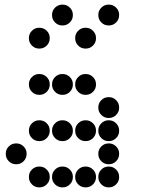

<svg xmlns="http://www.w3.org/2000/svg" viewBox="-20 -815 640 830"><path d="M249 -795Q231 -795 218 -782Q205 -769 205 -751V-749Q205 -731 218 -718Q231 -705 249 -705H251Q269 -705 282 -718Q295 -731 295 -749V-751Q295 -769 282 -782Q269 -795 251 -795ZM449 -795Q431 -795 418 -782Q405 -769 405 -751V-749Q405 -731 418 -718Q431 -705 449 -705H451Q469 -705 482 -718Q495 -731 495 -749V-751Q495 -769 482 -782Q469 -795 451 -795ZM149 -695Q131 -695 118 -682Q105 -669 105 -651V-649Q105 -631 118 -618Q131 -605 149 -605H151Q169 -605 182 -618Q195 -631 195 -649V-651Q195 -669 182 -682Q169 -695 151 -695ZM349 -695Q331 -695 318 -682Q305 -669 305 -651V-649Q305 -631 318 -618Q331 -605 349 -605H351Q369 -605 382 -618Q395 -631 395 -649V-651Q395 -669 382 -682Q369 -695 351 -695ZM149 -495Q131 -495 118 -482Q105 -469 105 -451V-449Q105 -431 118 -418Q131 -405 149 -405H151Q169 -405 182 -418Q195 -431 195 -449V-451Q195 -469 182 -482Q169 -495 151 -495ZM249 -495Q231 -495 218 -482Q205 -469 205 -451V-449Q205 -431 218 -418Q231 -405 249 -405H251Q269 -405 282 -418Q295 -431 295 -449V-451Q295 -469 282 -482Q269 -495 251 -495ZM349 -495Q331 -495 318 -482Q305 -469 305 -451V-449Q305 -431 318 -418Q331 -405 349 -405H351Q369 -405 382 -418Q395 -431 395 -449V-451Q395 -469 382 -482Q369 -495 351 -495ZM449 -395Q431 -395 418 -382Q405 -369 405 -351V-349Q405 -331 418 -318Q431 -305 449 -305H451Q469 -305 482 -318Q495 -331 495 -349V-351Q495 -369 482 -382Q469 -395 451 -395ZM149 -295Q131 -295 118 -282Q105 -269 105 -251V-249Q105 -231 118 -218Q131 -205 149 -205H151Q169 -205 182 -218Q195 -231 195 -249V-251Q195 -269 182 -282Q169 -295 151 -295ZM249 -295Q231 -295 218 -282Q205 -269 205 -251V-249Q205 -231 218 -218Q231 -205 249 -205H251Q269 -205 282 -218Q295 -231 295 -249V-251Q295 -269 282 -282Q269 -295 251 -295ZM349 -295Q331 -295 318 -282Q305 -269 305 -251V-249Q305 -231 318 -218Q331 -205 349 -205H351Q369 -205 382 -218Q395 -231 395 -249V-251Q395 -269 382 -282Q369 -295 351 -295ZM449 -295Q431 -295 418 -282Q405 -269 405 -251V-249Q405 -231 418 -218Q431 -205 449 -205H451Q469 -205 482 -218Q495 -231 495 -249V-251Q495 -269 482 -282Q469 -295 451 -295ZM49 -195Q31 -195 18 -182Q5 -169 5 -151V-149Q5 -131 18 -118Q31 -105 49 -105H51Q69 -105 82 -118Q95 -131 95 -149V-151Q95 -169 82 -182Q69 -195 51 -195ZM449 -195Q431 -195 418 -182Q405 -169 405 -151V-149Q405 -131 418 -118Q431 -105 449 -105H451Q469 -105 482 -118Q495 -131 495 -149V-151Q495 -169 482 -182Q469 -195 451 -195ZM149 -95Q131 -95 118 -82Q105 -69 105 -51V-49Q105 -31 118 -18Q131 -5 149 -5H151Q169 -5 182 -18Q195 -31 195 -49V-51Q195 -69 182 -82Q169 -95 151 -95ZM249 -95Q231 -95 218 -82Q205 -69 205 -51V-49Q205 -31 218 -18Q231 -5 249 -5H251Q269 -5 282 -18Q295 -31 295 -49V-51Q295 -69 282 -82Q269 -95 251 -95ZM349 -95Q331 -95 318 -82Q305 -69 305 -51V-49Q305 -31 318 -18Q331 -5 349 -5H351Q369 -5 382 -18Q395 -31 395 -49V-51Q395 -69 382 -82Q369 -95 351 -95ZM449 -95Q431 -95 418 -82Q405 -69 405 -51V-49Q405 -31 418 -18Q431 -5 449 -5H451Q469 -5 482 -18Q495 -31 495 -49V-51Q495 -69 482 -82Q469 -95 451 -95Z"/></svg>

Font: Doto Black Rounded Black
Style: Regular
Weight: 900
Monospace: yes
Version: Version 1.000